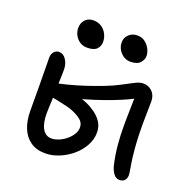

<svg xmlns="http://www.w3.org/2000/svg" viewBox="-130 -851 986 992"><g transform="rotate(20 363.5 -355.0)"><path d="M219.4 12.4Q171.4 12.4 138.7 -10.3Q106 -33 89.5 -73.7Q73 -114.4 73 -168.6Q73 -237.6 72.5 -299.2Q72 -360.8 71.4 -404.1Q70.8 -447.4 70.8 -461Q70.8 -472.4 75.5 -482.4Q80.2 -492.4 89.1 -498.6Q98 -504.8 109.2 -504.8Q132.8 -504.8 148.1 -481.9Q163.4 -459 163.8 -429.2Q164.2 -400.6 162.2 -360.5Q160.2 -320.4 160.2 -282.6Q160.2 -270.8 159.4 -252.8Q158.6 -234.8 157.8 -216.5Q157 -198.2 157 -184.2Q157 -130.2 174.4 -100.5Q191.8 -70.8 224.2 -70.8Q242 -70.8 262.6 -79.1Q283.2 -87.4 301.7 -102.2Q320.2 -117 332 -135.6Q343.8 -154.2 343.8 -173.8Q343.8 -199.6 324.2 -215.4Q304.6 -231.2 275.4 -243.2Q265.4 -248.2 238.8 -254.8Q212.2 -261.4 181.6 -267.5Q151 -273.6 126.6 -275.4L129.6 -343.8Q164.4 -349.8 208.1 -361Q251.8 -372.2 297.9 -387.3Q344 -402.4 385.6 -418.4Q432.6 -436.4 467.8 -455.3Q503 -474.2 529.2 -487.4Q555.4 -500.6 573.2 -500.6Q604.2 -500.6 624.1 -480.2Q644 -459.8 644 -426.4Q644 -393.8 643 -363.4Q642 -333 642 -301Q642 -275 643.1 -240.4Q644.2 -205.8 647.3 -169.3Q650.4 -132.8 654.8 -101Q657.6 -81.8 661.5 -60Q665.4 -38.2 665.4 -28.4Q665.4 -17.2 660.9 -8.2Q656.4 0.8 647.9 5.7Q639.4 10.6 628 10.6Q607.6 10.6 594 -8.2Q580.4 -27 574.6 -53.2Q562.4 -107.4 558 -158Q553.6 -208.6 553.6 -261Q553.6 -283 554.1 -310.1Q554.6 -337.2 555.2 -363.5Q555.8 -389.8 556.3 -410.4Q556.8 -431 556.8 -440L579.6 -424Q559.4 -410.8 525.7 -395.4Q492 -380 450.1 -364.1Q408.2 -348.2 361 -333.2Q313.8 -318.2 265.5 -306.1Q217.2 -294 172.4 -286.4L184 -324.2Q191.8 -325.4 207.9 -326.8Q224 -328.2 246 -328.2Q258 -328.2 280.7 -322.9Q303.4 -317.6 329.8 -306.1Q356.2 -294.6 380.2 -277.4Q404.2 -260.2 419.8 -235.9Q435.4 -211.6 435.4 -180.2Q435.4 -142.2 416.4 -107.5Q397.4 -72.8 365.9 -46Q334.4 -19.2 296.3 -3.4Q258.2 12.4 219.4 12.4ZM471 -583Q440.2 -583 417.9 -606.9Q395.6 -630.8 395.6 -662Q395.6 -688 414.2 -705.6Q432.8 -723.2 460.2 -723.2Q485.4 -723.2 503.1 -709.8Q520.8 -696.4 530.7 -676.9Q540.6 -657.4 540.6 -638.4Q540.6 -619.2 524.8 -601.1Q509 -583 471 -583ZM236.4 -574.6Q214 -574.6 196.6 -585.8Q179.2 -597 169.2 -615.6Q159.2 -634.2 159.2 -655.8Q159.2 -682.6 175.9 -700.7Q192.6 -718.8 219.8 -718.8Q248 -718.8 266.8 -705.4Q285.6 -692 295.2 -672Q304.8 -652 304.8 -631.4Q304.8 -606.2 288.9 -590.4Q273 -574.6 236.4 -574.6Z"/></g></svg>

Font: Shantell Sans Light
Style: Regular
Weight: 300
Designer: Stephen Nixon, Anya Danilova, Shantell Martin
Foundry: Arrow Type
Version: Version 1.011;[c5ecc13dd]